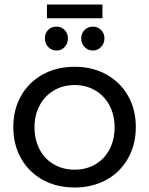

<svg xmlns="http://www.w3.org/2000/svg" viewBox="-20 -828 661 851"><path d="M582 -265Q582 -187 547.5 -126Q513 -65 451.5 -31Q390 3 311 3Q231 3 169.5 -31Q108 -65 73.5 -125.5Q39 -186 39 -265Q39 -343 73.5 -403.5Q108 -464 169.5 -498Q231 -532 311 -532Q390 -532 451.5 -498Q513 -464 547.5 -403.5Q582 -343 582 -265ZM133 -264Q133 -209 155.5 -166Q178 -123 218.5 -99.5Q259 -76 311 -76Q362 -76 402.5 -99.5Q443 -123 465.5 -166Q488 -209 488 -264Q488 -318 465.5 -360.5Q443 -403 402.5 -427Q362 -451 311 -451Q259 -451 218.5 -427Q178 -403 155.5 -360.5Q133 -318 133 -264ZM281 -658Q281 -635 266.5 -619.5Q252 -604 231 -604Q209 -604 194 -619.5Q179 -635 179 -658Q179 -681 193.5 -695.5Q208 -710 231 -710Q252 -710 266.5 -695Q281 -680 281 -658ZM443 -658Q443 -636 428 -620Q413 -604 392 -604Q370 -604 355 -619.5Q340 -635 340 -658Q340 -680 355 -695Q370 -710 392 -710Q413 -710 428 -695Q443 -680 443 -658ZM188 -808H434V-747H188Z"/></svg>

Font: Montserrat arm2
Style: Regular
Weight: 400
Designer: Julieta Ulanovsky
Foundry: Julieta Ulanovsky
Version: Version 6.000